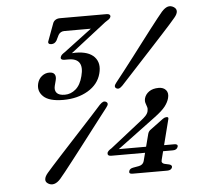

<svg xmlns="http://www.w3.org/2000/svg" viewBox="-52 -765 880 834"><g transform="rotate(-5 388.0 -348.0)"><path d="M577 -166.9Q578.9 -173.3 582.2 -177.5Q585.4 -181.7 590.2 -184.7L644.7 -225.1Q651.1 -229.4 654.9 -230.7Q658.7 -232 662.3 -232Q672.5 -232 669.2 -222L625.4 -49.8Q622.7 -41.5 625.8 -36.9Q628.8 -32.2 636.2 -30.4L656.2 -26Q669.4 -22.2 666.9 -12.6Q662.5 0 645 0H494.5Q476.5 0 480.6 -12.6Q483.9 -23.5 499.2 -26L523.6 -30.4Q532.4 -32 538.3 -36.8Q544.2 -41.5 546.6 -49.8ZM549.4 -225.8Q562.9 -236.1 571.6 -245.5Q580.2 -255 582.4 -264.8Q585 -275.4 582.1 -283.6Q579.2 -291.8 576.4 -300.9Q573.5 -310 576.5 -321.9Q581.3 -338.9 597.4 -350.2Q613.5 -361.4 639.2 -361.4Q660.2 -361.4 671.1 -348.3Q681.9 -335.1 676 -313.4Q671.3 -295.8 657.7 -278.1Q644 -260.3 610.4 -235.4L425.4 -97.9L422.5 -111.5H686.1Q693.5 -111.5 697.2 -108.7Q700.9 -105.8 699.1 -99.4Q694.6 -85.7 677.3 -85.7H408.1Q399.2 -85.7 395.7 -89.7Q392.1 -93.6 393.6 -99.9Q395 -103.8 399.2 -108.2Q403.3 -112.5 412.3 -117.8ZM483.5 -385.4Q474.4 -376.2 468.3 -374.1Q462.1 -372.1 455.5 -375.9Q450.2 -379.3 450.3 -385.1Q450.4 -390.9 458.1 -400.4Q474.7 -421 495.5 -448Q516.3 -475 539.1 -504.6Q561.8 -534.3 584 -563.6Q606.2 -593 625.9 -618.5Q645.5 -644.1 660.4 -662.8Q675.2 -681.6 682.4 -689.9Q696.6 -705.6 709.3 -709.4Q722 -713.2 735.1 -705.2Q747.2 -697.7 746.8 -685.8Q746.4 -673.9 733.4 -658.8Q726.8 -650.5 710.9 -632.8Q695 -615.2 672.9 -590.9Q650.7 -566.7 625.4 -539.2Q600.1 -511.8 574.2 -483.7Q548.3 -455.7 525 -430.4Q501.7 -405.2 483.5 -385.4ZM378.6 -310.9Q387.7 -320.1 394.2 -322.3Q400.6 -324.4 407 -320.5Q412.8 -316.9 412.7 -311Q412.5 -305.1 404.6 -295.3Q389.2 -275.3 368.7 -248.8Q348.2 -222.2 325.7 -192.8Q303.2 -163.3 280.5 -133.9Q257.7 -104.4 237.6 -78.5Q217.5 -52.5 202.2 -33.3Q186.9 -14 178.8 -4.8Q165.1 10.7 151.3 14.5Q137.5 18.4 124.9 10.6Q112.7 3.3 113.9 -8.9Q115 -21.1 128 -36.2Q135.8 -45.4 152.4 -63.8Q169 -82.1 191.5 -106.8Q213.9 -131.4 239.4 -158.9Q264.8 -186.3 290.3 -214.1Q315.8 -241.8 338.8 -266.9Q361.8 -291.9 378.6 -310.9ZM263.7 -534.1 261.5 -542.2Q267.4 -543.7 276.4 -544.4Q285.3 -545.1 293 -545.1Q350 -545.1 375 -517.8Q399.9 -490.5 387.8 -445.6Q375.7 -399.5 330.2 -372.4Q284.6 -345.4 222.4 -345.4Q161 -345.4 135.9 -369.4Q110.9 -393.4 119.9 -427.3Q125.1 -446.3 139.4 -457.6Q153.8 -469 171.5 -469Q188.6 -469 194.8 -459.2Q201 -449.5 196.7 -433.2L190.5 -409.4Q185.8 -390.4 195.7 -378.8Q205.5 -367.3 231.3 -367.3Q257.1 -367.3 278.4 -385.4Q299.8 -403.5 309.3 -441.5Q319.6 -480 307 -499.3Q294.4 -518.7 259.8 -518.7H241.4Q233.8 -518.7 229.6 -522.1Q225.3 -525.6 227.6 -532.1Q229.2 -537.7 233.9 -542.1Q238.6 -546.5 245.8 -551L396.4 -664.4L392.5 -643.2H253Q235.2 -643.2 226.4 -628.2L214.8 -604.6Q210.7 -598.2 205.1 -594.7Q199.5 -591.3 191.5 -591.3Q183.5 -591.3 180.1 -595.4Q176.7 -599.5 180.3 -607.3L207.9 -682Q211.2 -690.3 219.2 -695.3Q227.2 -700.3 238.8 -700.3H442.2Q450.6 -700.3 454.8 -696.4Q459 -692.5 457 -686.5Q455.3 -681.5 449.4 -676.8Q443.4 -672.1 432.6 -665.7Z"/></g></svg>

Font: Fraunces Wonky
Style: Italic
Weight: 900
Italic angle: -16°
Version: Version 1.000;[b76b70a41]